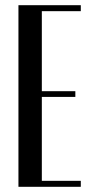

<svg xmlns="http://www.w3.org/2000/svg" viewBox="-20 -719 356 739"><path d="M291 -699V-676H141V-368H270V-346H141V-23H291V0H51V-699Z"/></svg>

Font: Moniqa SemBd Heading
Style: Regular
Weight: 600
Designer: Rajesh Rajput
Foundry: Rajesh Rajput
Version: Version 1.000